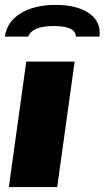

<svg xmlns="http://www.w3.org/2000/svg" viewBox="-27 -762 426 782"><path d="M277 -511 206 0H9L80 -511ZM379 -629Q379 -618 378 -613H282Q281 -656 192 -656Q104 -656 88 -613H-7Q1 -673 56.5 -707.5Q112 -742 200 -742Q282 -742 330.5 -711.5Q379 -681 379 -629Z"/></svg>

Font: Chivo Black Italic
Style: Regular
Weight: 900
Italic angle: -8.05°
Designer: Hector Gatti
Foundry: Omnibus-Type
Version: Version 1.007